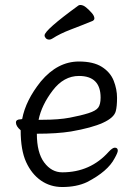

<svg xmlns="http://www.w3.org/2000/svg" viewBox="-20 -733 540 771"><path d="M230 18Q182 18 144.5 -8Q107 -34 85 -82Q63 -130 63 -210Q44 -226 44 -241Q44 -254 64 -254L69 -255Q83 -330 144 -406Q211 -486 297 -486Q355 -486 389 -464.5Q423 -443 436.5 -409Q450 -375 450 -340Q450 -306 445 -287Q432 -234 265 -205Q209 -196 128 -196Q128 -120 157.5 -80.5Q187 -41 230 -41Q343 -41 417 -124Q432 -140 441 -140Q453 -140 453 -128Q453 -120 440 -97Q413 -45 330 -2Q288 18 230 18ZM135 -252H150Q216 -252 260.5 -260.5Q305 -269 335 -278.5Q365 -288 374.5 -301Q384 -314 384 -341Q384 -428 297 -428Q236 -428 191.5 -369.5Q147 -311 135 -252ZM178 -574Q169 -574 164 -579.5Q159 -585 159 -591Q159 -612 295 -711Q298 -713 303 -713Q314 -713 326 -703Q338 -693 348.5 -681Q359 -669 359 -659Q359 -653 352 -649Q308 -631 264.5 -614.5Q221 -598 190 -578Q184 -574 178 -574Z"/></svg>

Font: LXGW WenKai Mono TC
Style: Regular
Weight: 400
Designer: LXGW / Fontworks Inc.
Foundry: LXGW / Fontworks Inc.
Version: Version 1.330